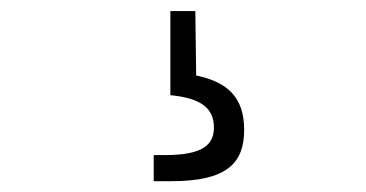

<svg xmlns="http://www.w3.org/2000/svg" viewBox="-20 -44 660 346"><path d="M257 282.5H289C389 282.5 420 250 420 190C420 129.5 388 103.5 333.5 92L332 -24H287V127.5C337.5 132.5 365.5 148 365.5 185.5C365.5 216.5 346.5 235.5 276.5 235.5H257Z"/></svg>

Font: Monaspace Neon ExtraLight
Style: Regular
Weight: 200
Designer: Riley Cran & the Lettermatic Team
Foundry: Lettermatic
Version: Version 1.200 (Monaspace Neon)